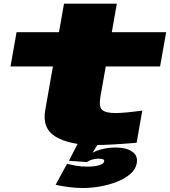

<svg xmlns="http://www.w3.org/2000/svg" viewBox="-20 -756 898 1014"><path d="M481 10Q348 10 274.8 -33.5Q201.5 -77 219 -175L259.5 -405H35.5L67.5 -586H291.5L318 -736.5H597L570.5 -586H857.5L825.5 -405H538.5L510 -243Q501 -190.5 520.8 -174.5Q540.5 -158.5 594 -159Q641 -159.5 731.5 -172L701.5 -2Q561 10 481 10ZM417 237Q383.5 237 347.5 232.5Q311.5 228 274 220L334 109Q353.5 114 380.8 119Q408 124 441 124Q479.5 124 503.8 116.5Q528 109 530 97Q531.5 88 523.8 85Q516 82 497 82Q480 82 462.5 88.2Q445 94.5 439 100L344 93L392 0H500L469 50.5Q491 38 524 30.5Q557 23 590 23Q645.5 23 677.5 44.2Q709.5 65.5 702 107Q696 139 667.5 163.5Q639 188 597.2 204.2Q555.5 220.5 508.2 228.8Q461 237 417 237Z"/></svg>

Font: Anybody UltraExpanded Black
Style: Italic
Weight: 900
Width: 9
Italic angle: -10°
Designer: Tyler Finck
Foundry: Etcetera Type Company
Version: Version 1.010; ttfautohint (v1.8.3) -l 8 -r 50 -G 200 -x 14 